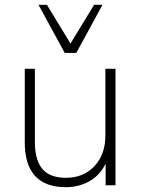

<svg xmlns="http://www.w3.org/2000/svg" viewBox="-20 -770 585 798"><path d="M254 8Q168 8 125.5 -39Q83 -86 83 -177V-484H125V-181Q125 -105 156 -68Q187 -31 254 -31Q327 -31 372.5 -79.5Q418 -128 418 -207V-484H460V0H419V-90Q396 -42 352 -17Q308 8 254 8ZM249 -550 140 -750H175L273 -589L371 -750H406L297 -550Z"/></svg>

Font: Nunito Sans ExtraLight
Style: Regular
Weight: 200
Designer: Vernon Adams
Foundry: Vernon Adams
Version: Version 3.006; ttfautohint (v1.8.3)